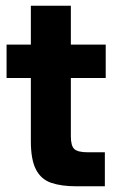

<svg xmlns="http://www.w3.org/2000/svg" viewBox="-20 -652 395 672"><path d="M247 0Q195 0 159.5 -12Q124 -24 106 -58.5Q88 -93 88 -158V-379H3V-496H88V-632H228V-496H350V-379H228V-175Q228 -141 240.5 -130Q253 -119 288 -119H347V0Z"/></svg>

Font: Host Grotesk ExtraBold
Style: Regular
Weight: 800
Designer: Doğukan Karapınar
Foundry: Element Type
Version: Version 1.003; ttfautohint (v1.8.4.7-5d5b)